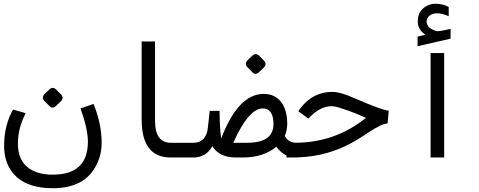

<svg xmlns="http://www.w3.org/2000/svg" viewBox="-20 -835 2540 1018"><path d="M519 -76Q519 -16 492 38Q431 163 260 163Q136 163 70 105Q-2 41 2 -74Q4 -173 49 -254L116 -235Q74 -153 75 -71Q76 8 122 48Q172 92 262 91Q446 90 446 -84Q446 -151 407 -260L476 -284Q519 -178 519 -76ZM278.8 -359.4 302.3 -335.8Q321.6 -316.6 302.3 -297.3L277.7 -273.8Q258.4 -255.6 242.4 -272.7L217.8 -297.3Q197.5 -316.6 216.7 -336.9L240.3 -359.4Q259.5 -378.6 278.8 -359.4Z M731 -200V-615H802V-194Q802 -78 886 -78H1019V0H884Q732 0 731 -200Z M1354.8 -538.4 1378.3 -514.8Q1397.6 -495.6 1378.3 -476.3L1353.7 -452.8Q1334.4 -434.6 1318.4 -451.7L1293.8 -476.3Q1273.5 -495.6 1292.7 -515.9L1316.3 -538.4Q1335.5 -557.6 1354.8 -538.4ZM1217 -78H1291Q1429 -78 1430 -176Q1430 -260 1373 -260Q1298 -260 1217 -78ZM1445 -57Q1377 0 1268 0H1231Q1142 0 1106 -60Q1073 0 1005 0H998V-78H1005Q1073 -78 1082 -157L1092 -247H1144Q1145 -152 1153 -101Q1243 -338 1379 -337Q1427 -337 1459 -307Q1502 -266 1503 -180Q1503 -144 1490 -115Q1508 -78 1552 -78H1555V0H1550Q1487 0 1445 -57Z M1795 -259Q1755 -273 1736 -272Q1675 -271 1615 -206L1562 -245Q1562 -245 1570 -257Q1635 -347 1741 -348Q1784 -348 1860 -314Q2003 -252 2041 -248L2035 -180Q2008 -182 1931 -131Q1860 -83 1810 -60Q1684 0 1532 0H1499V-78H1542Q1757 -78 1920 -210Q1858 -239 1795 -259Z M2263 -553.5H2335V0H2263ZM2235 -651Q2195 -678 2195 -721.5Q2195 -765 2223 -790Q2251 -815 2289.5 -815Q2328 -815 2359 -798V-749Q2298 -776 2263 -756Q2245 -745 2242 -726Q2239 -688 2291 -671Q2304 -666 2369 -682V-630L2194 -590V-641Z"/></svg>

Font: Vazir Code FD
Style: Code-FD
Weight: 400
Foundry: DejaVu fonts team - Redesigned by Saber Rastikerdar
Version: Version 1.1.2